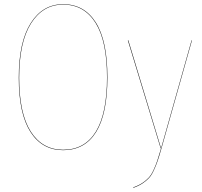

<svg xmlns="http://www.w3.org/2000/svg" viewBox="-20 -710 967 919"><path d="M282.2 -689.9Q383.3 -689.9 438.7 -602.3Q494.1 -514.6 494.1 -339.8Q494.1 -165.5 440.2 -78.4Q386.2 8.8 282.2 8.8Q181.6 8.8 125.7 -78.6Q69.8 -166 69.8 -337.9Q69.8 -509.3 127.2 -599.6Q184.6 -689.9 282.2 -689.9ZM282.2 6.8Q385.3 6.8 438.7 -79.8Q492.2 -166.5 492.2 -339.8Q492.2 -513.2 437.3 -600.6Q382.3 -688 282.2 -688Q185.1 -688 128.4 -597.9Q71.8 -507.8 71.8 -337.9Q71.8 -167.5 127.2 -80.3Q182.6 6.8 282.2 6.8ZM591.8 -517.1H594.2L751 0H749ZM897 -517.1H898.9L752.9 0Q741.7 39.1 734.4 60.5Q727.1 82 716.1 105.7Q705.1 129.4 692.6 142.6Q680.2 155.8 661.9 168Q643.6 180.2 618.2 189L617.2 187Q642.6 178.2 660.6 166.3Q678.7 154.3 691.2 141.1Q703.6 127.9 714.4 105Q725.1 82 732.4 60.3Q739.7 38.6 751 0Z"/></svg>

Font: Fira Sans Compressed Two
Style: Regular
Weight: 100
Width: 1
Designer: Carrois Corporate & Edenspiekermann AG
Foundry: Carrois Corporate GbR & Edenspiekermann AG
Version: Version 4.203;PS 004.203;hotconv 1.0.88;makeotf.lib2.5.64775